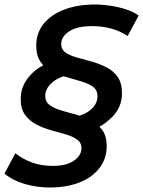

<svg xmlns="http://www.w3.org/2000/svg" viewBox="-55 -727 636 853"><path d="M166 106Q108 106 54 90Q0 74 -35 44L13 -46Q50 -18 90 -4Q130 10 180 10Q241 10 274 -13.5Q307 -37 307 -69Q307 -93 287.5 -107Q268 -121 237.5 -130Q207 -139 172 -148.5Q137 -158 106.5 -174Q76 -190 56.5 -216.5Q37 -243 37 -287Q37 -344 76 -389Q102 -419 137 -437Q131 -444 126 -451Q106 -478 106 -524Q106 -581 139.5 -622Q173 -663 232 -685Q291 -707 367 -707Q400 -707 436 -701.5Q472 -696 504.5 -685.5Q537 -675 561 -658L512 -567Q478 -590 437.5 -600.5Q397 -611 356 -611Q287 -611 252 -587.5Q217 -564 217 -532Q217 -507 236.5 -493.5Q256 -480 287 -471.5Q318 -463 352 -453.5Q386 -444 417 -428.5Q448 -413 467.5 -385.5Q487 -358 487 -313Q487 -253 446 -210Q420 -183 387 -164Q393 -158 399 -150Q419 -123 419 -77Q419 -22 386.5 20Q354 62 297 84Q240 106 166 106ZM227 -388Q192 -376 172 -356Q146 -331 146 -301Q146 -275 165.5 -260.5Q185 -246 216.5 -236.5Q248 -227 283 -218Q291 -215 298 -213Q332 -224 352 -243Q378 -268 378 -299Q378 -327 358 -341.5Q338 -356 307.5 -365Q277 -374 242 -384Q234 -386 227 -388Z"/></svg>

Font: Montserrat Thin SemiBold
Style: Italic
Weight: 600
Italic angle: -11.3°
Version: Version 9.000